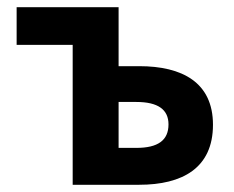

<svg xmlns="http://www.w3.org/2000/svg" viewBox="-20 -511 648 531"><path d="M181 -387V0H365C484 0 569 -46 569 -166C569 -283 484 -328 365 -328H308V-491H26V-387ZM357 -229C417 -229 446 -208 446 -167C446 -123 417 -102 357 -102H308V-229Z"/></svg>

Font: Source Sans Pro SemBd
Style: Regular
Weight: 700
Designer: Paul D. Hunt
Foundry: Adobe Systems Incorporated
Version: Version 2.020;PS 2.0;hotconv 1.0.86;makeotf.lib2.5.63406